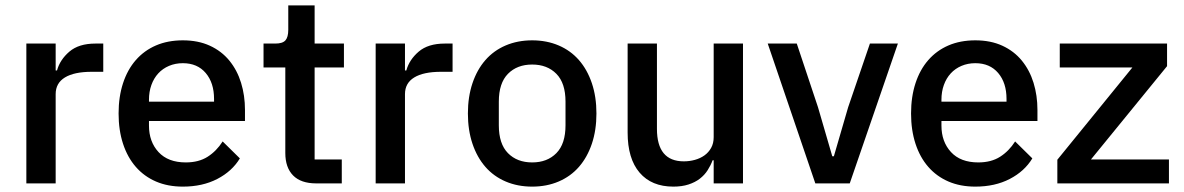

<svg xmlns="http://www.w3.org/2000/svg" viewBox="-20 -682 4403 714"><path d="M78 0V-520H187V-420H192Q203 -460 238 -490Q273 -520 335 -520H364V-415H321Q256 -415 221.5 -394Q187 -373 187 -332V0Z M660 12Q604 12 560 -7Q516 -26 485 -61.5Q454 -97 437.5 -147.5Q421 -198 421 -260Q421 -322 437.5 -372.5Q454 -423 485 -458.5Q516 -494 560 -513Q604 -532 660 -532Q717 -532 760.5 -512Q804 -492 833 -456.5Q862 -421 876.5 -374Q891 -327 891 -273V-232H534V-215Q534 -155 569.5 -116.5Q605 -78 671 -78Q719 -78 752 -99Q785 -120 808 -156L872 -93Q843 -45 788 -16.5Q733 12 660 12ZM660 -447Q632 -447 608.5 -437Q585 -427 568.5 -409Q552 -391 543 -366Q534 -341 534 -311V-304H776V-314Q776 -374 745 -410.5Q714 -447 660 -447Z M1156 0Q1099 0 1070 -29.5Q1041 -59 1041 -113V-431H960V-520H1004Q1031 -520 1041.5 -532Q1052 -544 1052 -571V-662H1150V-520H1259V-431H1150V-89H1251V0Z M1377 0V-520H1486V-420H1491Q1502 -460 1537 -490Q1572 -520 1634 -520H1663V-415H1620Q1555 -415 1520.5 -394Q1486 -373 1486 -332V0Z M1959 12Q1905 12 1860.5 -7Q1816 -26 1785 -61.5Q1754 -97 1737 -147.5Q1720 -198 1720 -260Q1720 -322 1737 -372.5Q1754 -423 1785 -458.5Q1816 -494 1860.5 -513Q1905 -532 1959 -532Q2013 -532 2057.5 -513Q2102 -494 2133 -458.5Q2164 -423 2181 -372.5Q2198 -322 2198 -260Q2198 -198 2181 -147.5Q2164 -97 2133 -61.5Q2102 -26 2057.5 -7Q2013 12 1959 12ZM1959 -78Q2015 -78 2049 -112.5Q2083 -147 2083 -216V-304Q2083 -373 2049 -407.5Q2015 -442 1959 -442Q1903 -442 1869 -407.5Q1835 -373 1835 -304V-216Q1835 -147 1869 -112.5Q1903 -78 1959 -78Z M2634 -86H2630Q2623 -67 2611.5 -49Q2600 -31 2582.5 -17.5Q2565 -4 2540.5 4Q2516 12 2484 12Q2403 12 2358.5 -40Q2314 -92 2314 -189V-520H2423V-203Q2423 -82 2523 -82Q2544 -82 2564 -87.5Q2584 -93 2599.5 -104Q2615 -115 2624.5 -132Q2634 -149 2634 -172V-520H2743V0H2634Z M3012 0 2835 -520H2943L3022 -283L3075 -101H3081L3134 -283L3215 -520H3319L3140 0Z M3607 12Q3551 12 3507 -7Q3463 -26 3432 -61.5Q3401 -97 3384.5 -147.5Q3368 -198 3368 -260Q3368 -322 3384.5 -372.5Q3401 -423 3432 -458.5Q3463 -494 3507 -513Q3551 -532 3607 -532Q3664 -532 3707.5 -512Q3751 -492 3780 -456.5Q3809 -421 3823.5 -374Q3838 -327 3838 -273V-232H3481V-215Q3481 -155 3516.5 -116.5Q3552 -78 3618 -78Q3666 -78 3699 -99Q3732 -120 3755 -156L3819 -93Q3790 -45 3735 -16.5Q3680 12 3607 12ZM3607 -447Q3579 -447 3555.5 -437Q3532 -427 3515.5 -409Q3499 -391 3490 -366Q3481 -341 3481 -311V-304H3723V-314Q3723 -374 3692 -410.5Q3661 -447 3607 -447Z M3912 0V-88L4191 -431H3921V-520H4320V-436L4037 -89H4327V0Z"/></svg>

Font: IBM Plex Sans Devanagari Medium
Style: Regular
Weight: 500
Designer: Mike Abbink, Paul van der Laan, Pieter van Rosmalen, Erin McLaughlin
Foundry: Bold Monday
Version: Version 1.1